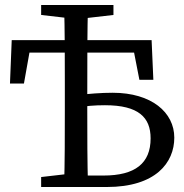

<svg xmlns="http://www.w3.org/2000/svg" viewBox="-20 -750 739 770"><path d="M20 -415H76L107 -589L62 -539H553L508 -589L539 -430H595L588 -589H27L20 -415ZM145 0H285V-55H275L145 -40V0ZM145 -690 275 -675H305L435 -690V-730H145V-690ZM237 0H333C330 -103 330 -207 330 -310V-355C330 -525 330 -629 333 -730H237C240 -627 240 -523 240 -420V-310C240 -205 240 -101 237 0ZM285 0H408C605 0 679 -98 679 -198C679 -299 588 -378 432 -378C386 -378 335 -374 285 -368V-318C322 -325 360 -328 401 -328C536 -328 584 -279 584 -195C584 -95 522 -46 395 -46H285V0Z"/></svg>

Font: Source Serif Variable
Style: Regular
Weight: 389
Designer: Frank Grießhammer
Foundry: Adobe Systems Incorporated
Version: Version 3.001;hotconv 1.0.111;makeotfexe 2.5.65597